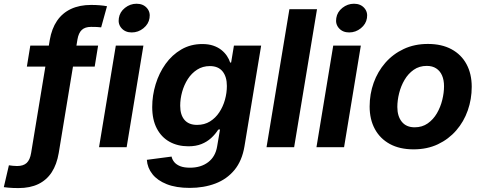

<svg xmlns="http://www.w3.org/2000/svg" viewBox="-106 -776 2539 1012"><path d="M411.1 -535.6 393.1 -424.8H35.6L53.7 -535.6ZM-8.3 215.3Q-22.5 215.3 -36.1 214.8Q-49.8 214.4 -62.3 213.1Q-74.7 211.9 -85.9 210.4L-59.1 95.2Q-49.8 96.7 -37.8 97.9Q-25.9 99.1 -16.1 99.1Q17.1 99.1 34.7 82.8Q52.2 66.4 58.1 29.8L156.2 -564.9Q166.5 -625 194.6 -666.3Q222.7 -707.5 268.1 -728.8Q313.5 -750 374 -750Q397.9 -750 418.9 -748.3Q439.9 -746.6 458 -743.2L427.2 -631.8Q417.5 -633.3 403.6 -633.8Q389.6 -634.3 374 -634.3Q342.3 -634.3 325.2 -618.4Q308.1 -602.5 302.2 -567.9L203.6 30.3Q193.4 90.8 166.5 132.1Q139.6 173.3 95.9 194.3Q52.2 215.3 -8.3 215.3Z M416 0 504.4 -535.6H649.9L561.5 0ZM588.4 -605Q554.7 -605 534.9 -627Q515.1 -648.9 520.5 -680.7Q525.4 -712.9 552.7 -734.6Q580.1 -756.3 613.8 -756.3Q647.9 -756.3 667.7 -734.4Q687.5 -712.4 682.1 -680.7Q677.2 -648.9 649.9 -627Q622.6 -605 588.4 -605Z M894 214.4Q822.3 214.4 772.9 194.8Q723.6 175.3 697.3 141.8Q670.9 108.4 668 66.4L798.3 49.3Q801.8 65.4 812.7 78.6Q823.7 91.8 843.8 99.9Q863.8 107.9 895.5 107.9Q953.1 107.9 991.5 78.6Q1029.8 49.3 1038.6 -4.9L1053.7 -93.8L1044.4 -92.8Q1028.8 -68.4 1006.8 -48.3Q984.9 -28.3 955.6 -16.6Q926.3 -4.9 887.2 -4.9Q830.6 -4.9 787.6 -28.8Q744.6 -52.7 720.5 -98.9Q696.3 -145 696.3 -211.9Q696.3 -272.9 714.4 -332Q732.4 -391.1 766.6 -439Q800.8 -486.8 849.9 -515.4Q898.9 -543.9 960.4 -543.9Q993.2 -543.9 1018.1 -535.4Q1043 -526.9 1060.8 -512.7Q1078.6 -498.5 1090.1 -481.2Q1101.6 -463.9 1107.4 -445.8L1112.3 -446.8L1127 -535.6H1270.5L1182.6 -4.9Q1169.9 71.3 1129.9 119.9Q1089.8 168.5 1029.1 191.4Q968.3 214.4 894 214.4ZM932.6 -117.7Q971.7 -117.7 1001 -136Q1030.3 -154.3 1050 -184.3Q1069.8 -214.4 1079.8 -250.5Q1089.8 -286.6 1089.8 -322.8Q1089.8 -371.6 1067.1 -399.7Q1044.4 -427.7 1000 -427.7Q962.4 -427.7 933.1 -408.9Q903.8 -390.1 884 -359.4Q864.3 -328.6 854 -291.7Q843.8 -254.9 843.8 -218.8Q843.8 -170.4 866.5 -144Q889.2 -117.7 932.6 -117.7Z M1564.9 -727.5 1444.3 0H1298.8L1419.4 -727.5Z M1562 0 1650.4 -535.6H1795.9L1707.5 0ZM1734.4 -605Q1700.7 -605 1680.9 -627Q1661.1 -648.9 1666.5 -680.7Q1671.4 -712.9 1698.7 -734.6Q1726.1 -756.3 1759.8 -756.3Q1793.9 -756.3 1813.7 -734.4Q1833.5 -712.4 1828.1 -680.7Q1823.2 -648.9 1795.9 -627Q1768.6 -605 1734.4 -605Z M2073.7 11.2Q2001 11.2 1949.2 -16.8Q1897.5 -44.9 1869.9 -95.7Q1842.3 -146.5 1842.3 -214.8Q1842.3 -280.3 1863.5 -339.6Q1884.8 -398.9 1925 -445.1Q1965.3 -491.2 2022 -517.8Q2078.6 -544.4 2149.4 -544.4Q2222.2 -544.4 2273.9 -516.4Q2325.7 -488.3 2353 -437.5Q2380.4 -386.7 2380.4 -318.4Q2380.4 -253.4 2359.6 -194.1Q2338.9 -134.8 2298.8 -88.6Q2258.8 -42.5 2202.1 -15.6Q2145.5 11.2 2073.7 11.2ZM2079.6 -105Q2119.1 -105 2148.4 -125.5Q2177.7 -146 2196.8 -178.7Q2215.8 -211.4 2225.1 -249.3Q2234.4 -287.1 2234.4 -321.3Q2234.4 -354.5 2223.9 -378.4Q2213.4 -402.3 2193.1 -415.5Q2172.9 -428.7 2143.6 -428.7Q2104 -428.7 2074.7 -408.2Q2045.4 -387.7 2026.4 -355.2Q2007.3 -322.8 1997.8 -284.9Q1988.3 -247.1 1988.3 -211.9Q1988.3 -163.1 2012 -134Q2035.6 -105 2079.6 -105Z"/></svg>

Font: Inter 20pt
Style: Bold Italic
Weight: 700
Italic angle: -9.3988°
Version: Version 4.001;git-66647c0bb